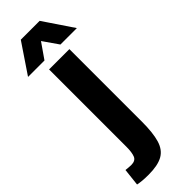

<svg xmlns="http://www.w3.org/2000/svg" viewBox="-356 -715 936 936"><g transform="rotate(-45 111.5 -247.0)"><path d="M181.7 -500V0Q181.7 77 168.2 122.3Q154.7 167.7 120 187Q85.3 206.3 22 206.3Q-1 206.3 -19.3 204.7Q-37.7 203 -51.7 200L-41.7 110Q-30.7 111 -22.2 112Q-13.7 113 -4.7 113Q25 113 33.3 92.5Q41.7 72 41.7 33V-500ZM60 -700H176.7L280 -546.7H166.7ZM163.3 -700 56.7 -546.7H-56.7L46.7 -700Z"/></g></svg>

Font: Epunda Slab Light
Style: Regular
Weight: 300
Designer: Simon Atzbach
Foundry: typofactur
Version: Version 1.102